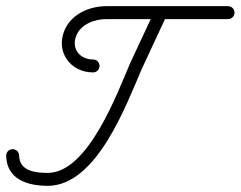

<svg xmlns="http://www.w3.org/2000/svg" viewBox="-41 -582 781 623"><path d="M462 -549.8C435.1 -492.2 408.2 -434.5 381.3 -376.9C381.3 -376.9 381.3 -376.7 381.2 -376.6C381.1 -376.5 381.1 -376.4 381.1 -376.4C339.6 -280.8 245.5 -22.3 114.8 -21C114.8 -21 114.8 -21 114.9 -21C114.9 -21 115 -21 115 -21C73.5 -21 22.4 -26.3 21 -77.6C20.7 -89.2 11 -98.3 -0.6 -98C-12.2 -97.7 -21.3 -88 -21 -76.4C-18.9 0.8 48.9 21 115 21C115 21 115.1 21 115.1 21C115.2 21 115.2 21 115.2 21C273.4 19.4 368.6 -242.1 419.6 -359.6C419.6 -359.6 419.6 -359.5 419.5 -359.4C419.4 -359.3 419.4 -359.1 419.4 -359.1C446.3 -416.8 473.1 -474.4 500 -532.1C504.9 -542.6 500.4 -555.1 489.9 -560C479.4 -564.9 466.9 -560.3 462 -549.8ZM282 -367.9C282 -379.5 272.7 -389 261.1 -389C217.4 -389.1 189.7 -424.3 206.5 -466.2C221.6 -503.9 266.3 -520 304 -520C435.7 -520 567.3 -520 699 -520C710.6 -520 720 -529.4 720 -541C720 -552.6 710.6 -562 699 -562C567.3 -562 435.7 -562 304 -562C248.7 -562 189.1 -535.9 167.5 -481.8C139.8 -412.6 187.7 -347.3 260.9 -347C272.5 -347 282 -356.3 282 -367.9Z"/></svg>

Font: FRB American Cursive Guidelines Arrows Medium
Style: Italic
Weight: 500
Italic angle: -25°
Version: Version 2.0;Modular Font Editor K font №1